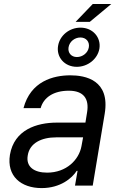

<svg xmlns="http://www.w3.org/2000/svg" viewBox="-20 -930 605 962"><path d="M188.6 12.4C282.7 12.4 340.9 -37.3 364.3 -73.9H368.6L355.8 0H444.6L504.6 -360.1C532.7 -529.8 406.6 -552.6 332.7 -552.6C246.4 -552.6 133.2 -522.7 97.7 -388.1H183.6C198.2 -441.1 247.5 -475.5 324.9 -475.5C399.5 -475.5 427.2 -434.7 416.5 -368.3L408 -315.7H265.3C163.4 -315.7 51.1 -279.5 29.8 -154.5C12.8 -47.9 84.9 12.4 188.6 12.4ZM119 -151.3C128.6 -213.4 188.2 -241.8 261.7 -241.8H396.3L388.1 -197.1C375.4 -128.9 312.5 -65 215.9 -65C150.6 -65 109 -94.5 119 -151.3ZM271 -700.3C261.4 -643.5 303.6 -595.2 364.7 -595.2C419.7 -595.2 469.1 -634.2 478 -686.1C487.2 -742.5 445 -791.5 383.2 -791.5C328.1 -791.5 279.5 -752.8 271 -700.3ZM323.5 -693.2C328.1 -721.6 354.4 -742.2 382.8 -742.2C411.9 -742.2 429.7 -720.2 425.1 -693.2C420.8 -665.1 393.8 -644.2 365.4 -644.2C336.3 -644.2 318.9 -666.2 323.5 -693.2ZM358.7 -820.3H429.7L537.3 -909.8H444.6Z"/></svg>

Font: Margiela Sans Text
Style: Italic
Weight: 400
Italic angle: -9.39999°
Designer: Stefan Endress, Andreas Faust
Version: Version 1.100;FEAKit 1.0